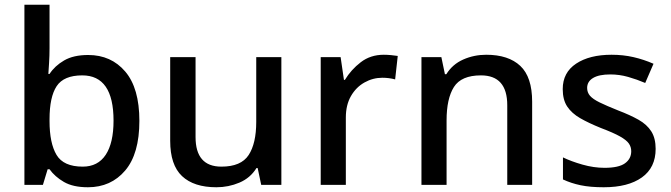

<svg xmlns="http://www.w3.org/2000/svg" viewBox="-20 -780 2829 810"><path d="M189 -577Q189 -544 187 -514Q185 -484 184 -468H189Q211 -502 250.5 -525Q290 -548 352 -548Q449 -548 508.5 -478Q568 -408 568 -270Q568 -131 508 -60.5Q448 10 351 10Q288 10 249.5 -12.5Q211 -35 189 -66H181L161 0H83V-760H189ZM327 -462Q249 -462 219 -416.5Q189 -371 189 -277V-269Q189 -176 218.5 -126.5Q248 -77 329 -77Q393 -77 426 -127Q459 -177 459 -271Q459 -462 327 -462Z M1167 -539V0H1082L1067 -71H1062Q1036 -29 990 -9.5Q944 10 893 10Q798 10 748 -37Q698 -84 698 -186V-539H805V-202Q805 -77 914 -77Q997 -77 1029 -126Q1061 -175 1061 -266V-539Z M1599 -549Q1613 -549 1629.5 -547.5Q1646 -546 1658 -544L1647 -445Q1621 -452 1593 -452Q1553 -452 1517.5 -432Q1482 -412 1460.5 -374.5Q1439 -337 1439 -284V0H1333V-539H1417L1431 -443H1435Q1461 -486 1502 -517.5Q1543 -549 1599 -549Z M2031 -549Q2125 -549 2175 -502Q2225 -455 2225 -351V0H2120V-336Q2120 -462 2009 -462Q1926 -462 1895 -413Q1864 -364 1864 -272V0H1758V-539H1842L1857 -467H1863Q1889 -509 1934.5 -529Q1980 -549 2031 -549Z M2746 -152Q2746 -73 2688 -31.5Q2630 10 2527 10Q2470 10 2429.5 1.5Q2389 -7 2355 -23V-116Q2390 -99 2437.5 -85.5Q2485 -72 2530 -72Q2590 -72 2616.5 -91Q2643 -110 2643 -142Q2643 -160 2633 -174.5Q2623 -189 2595.5 -204.5Q2568 -220 2515 -240Q2463 -261 2427.5 -281.5Q2392 -302 2373 -330.5Q2354 -359 2354 -404Q2354 -474 2410.5 -511.5Q2467 -549 2560 -549Q2609 -549 2652.5 -539Q2696 -529 2737 -511L2702 -430Q2667 -445 2630 -455.5Q2593 -466 2555 -466Q2507 -466 2482 -451Q2457 -436 2457 -409Q2457 -390 2469 -376Q2481 -362 2509.5 -348Q2538 -334 2588 -314Q2638 -295 2673.5 -275Q2709 -255 2727.5 -226Q2746 -197 2746 -152Z"/></svg>

Font: Noto Sans Ethiopic Medium
Style: Regular
Weight: 500
Designer: Monotype Design Team
Foundry: Monotype Imaging Inc.
Version: Version 2.102; ttfautohint (v1.8.4.7-5d5b)